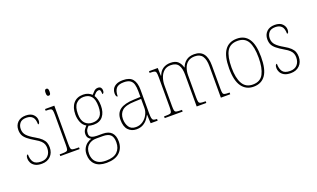

<svg xmlns="http://www.w3.org/2000/svg" viewBox="-95 -1289 3434 2081"><g transform="rotate(-20 1622.0 -248.5)"><path d="M186 10Q136 10 107.5 -7Q79 -24 67 -48Q55 -72 55 -94Q55 -138 76 -138Q76 -80 99.5 -47.5Q123 -15 186 -15Q240 -15 268.5 -47.5Q297 -80 297 -131Q297 -154 290 -174Q283 -194 263.5 -213.5Q244 -233 205 -255Q154 -285 124 -309.5Q94 -334 81.5 -360Q69 -386 69 -422Q69 -475 103 -508.5Q137 -542 196 -542Q255 -542 283.5 -512.5Q312 -483 312 -447Q312 -405 291 -405Q291 -466 266 -491.5Q241 -517 194 -517Q143 -517 120 -489Q97 -461 97 -421Q97 -376 126 -345.5Q155 -315 212 -283Q258 -257 282.5 -233Q307 -209 316 -184Q325 -159 325 -129Q325 -66 286.5 -28Q248 10 186 10Z M507 -658Q496 -658 490 -666Q484 -674 484 -698Q484 -721 490 -729.5Q496 -738 507 -738Q518 -738 524 -729.5Q530 -721 530 -698Q530 -674 524 -666Q518 -658 507 -658ZM400 0V-20H425Q459 -20 474.5 -24Q490 -28 494 -44Q498 -60 498 -95V-438Q498 -474 494 -490.5Q490 -507 476 -511.5Q462 -516 433 -516H419V-536H526V-95Q526 -60 530 -44Q534 -28 549.5 -24Q565 -20 599 -20H623V0Z M848 241Q761 241 717 198Q673 155 673 83Q673 40 689.5 10Q706 -20 731 -38Q756 -56 780 -62Q762 -69 749 -85.5Q736 -102 736 -131Q736 -159 751.5 -181.5Q767 -204 779 -215Q742 -235 724.5 -277Q707 -319 707 -367Q707 -449 746.5 -495.5Q786 -542 858 -542Q891 -542 916 -531Q941 -520 957 -504Q970 -520 989.5 -538.5Q1009 -557 1035 -557Q1058 -557 1068.5 -544Q1079 -531 1079 -513Q1079 -476 1058 -476Q1058 -504 1053 -516.5Q1048 -529 1034 -529Q1016 -529 1002.5 -517.5Q989 -506 972 -485Q984 -466 992.5 -436Q1001 -406 1001 -363Q1001 -287 965 -241.5Q929 -196 858 -196Q847 -196 827.5 -198.5Q808 -201 801 -205Q785 -191 774 -172.5Q763 -154 763 -126Q763 -94 788 -82.5Q813 -71 849 -71H914Q983 -71 1016.5 -35.5Q1050 0 1050 66Q1050 145 998.5 193Q947 241 848 241ZM855 -221Q912 -221 942.5 -254.5Q973 -288 973 -365Q973 -447 942.5 -482Q912 -517 855 -517Q802 -517 768.5 -481Q735 -445 735 -364Q735 -291 767.5 -256Q800 -221 855 -221ZM851 216Q938 216 980 176Q1022 136 1022 66Q1022 6 994.5 -20Q967 -46 908 -46H830Q775 -46 738 -13Q701 20 701 83Q701 119 715 149Q729 179 761.5 197.5Q794 216 851 216Z M1277 10Q1221 10 1184 -28Q1147 -66 1147 -146Q1147 -224 1198.5 -261.5Q1250 -299 1360 -303L1435 -306V-371Q1435 -417 1426 -450Q1417 -483 1391.5 -500Q1366 -517 1319 -517Q1255 -517 1230.5 -486Q1206 -455 1206 -395Q1185 -395 1185 -440Q1185 -464 1197.5 -487.5Q1210 -511 1239.5 -526.5Q1269 -542 1319 -542Q1396 -542 1429.5 -500.5Q1463 -459 1463 -379V-107Q1463 -70 1467 -51.5Q1471 -33 1482.5 -26.5Q1494 -20 1518 -20H1523V0H1442L1437 -99H1435Q1423 -75 1403 -49.5Q1383 -24 1352 -7Q1321 10 1277 10ZM1280 -15Q1325 -15 1360 -39.5Q1395 -64 1415 -101.5Q1435 -139 1435 -178V-283L1358 -280Q1255 -277 1215 -241.5Q1175 -206 1175 -145Q1175 -92 1199.5 -53.5Q1224 -15 1280 -15Z M1604 0V-20H1622Q1657 -20 1672 -24Q1687 -28 1691 -44Q1695 -60 1695 -95V-438Q1695 -474 1691 -490.5Q1687 -507 1673.5 -511.5Q1660 -516 1630 -516H1618V-536H1719L1722 -446H1726Q1744 -495 1780 -518.5Q1816 -542 1865 -542Q1924 -542 1952.5 -514Q1981 -486 1992 -443H1995Q2011 -487 2046.5 -514.5Q2082 -542 2139 -542Q2211 -542 2245.5 -496.5Q2280 -451 2280 -362V-93Q2280 -59 2284 -43.5Q2288 -28 2303.5 -24Q2319 -20 2353 -20H2360V0H2252V-365Q2252 -438 2225.5 -478Q2199 -518 2138 -518Q2089 -518 2059 -495Q2029 -472 2015 -433.5Q2001 -395 2001 -349V-95Q2001 -60 2005 -44Q2009 -28 2024.5 -24Q2040 -20 2074 -20H2084V0H1973V-365Q1973 -440 1947.5 -478.5Q1922 -517 1860 -517Q1813 -517 1783 -491.5Q1753 -466 1738 -424Q1723 -382 1723 -334V-95Q1723 -60 1727 -44Q1731 -28 1746.5 -24Q1762 -20 1798 -20H1811V0Z M2628 10Q2542 10 2493 -57.5Q2444 -125 2444 -267Q2444 -406 2491 -474Q2538 -542 2632 -542Q2721 -542 2767 -475Q2813 -408 2813 -267Q2813 -124 2766 -57Q2719 10 2628 10ZM2628 -15Q2715 -15 2750 -82.5Q2785 -150 2785 -267Q2785 -394 2749 -455.5Q2713 -517 2631 -517Q2545 -517 2508.5 -454.5Q2472 -392 2472 -267Q2472 -146 2509.5 -80.5Q2547 -15 2628 -15Z M3058 10Q3008 10 2979.5 -7Q2951 -24 2939 -48Q2927 -72 2927 -94Q2927 -138 2948 -138Q2948 -80 2971.5 -47.5Q2995 -15 3058 -15Q3112 -15 3140.5 -47.5Q3169 -80 3169 -131Q3169 -154 3162 -174Q3155 -194 3135.5 -213.5Q3116 -233 3077 -255Q3026 -285 2996 -309.5Q2966 -334 2953.5 -360Q2941 -386 2941 -422Q2941 -475 2975 -508.5Q3009 -542 3068 -542Q3127 -542 3155.5 -512.5Q3184 -483 3184 -447Q3184 -405 3163 -405Q3163 -466 3138 -491.5Q3113 -517 3066 -517Q3015 -517 2992 -489Q2969 -461 2969 -421Q2969 -376 2998 -345.5Q3027 -315 3084 -283Q3130 -257 3154.5 -233Q3179 -209 3188 -184Q3197 -159 3197 -129Q3197 -66 3158.5 -28Q3120 10 3058 10Z"/></g></svg>

Font: Noto Serif Hebrew SemiCondensed Thin
Style: Regular
Weight: 100
Width: 4
Designer: Monotype Design Team
Foundry: Monotype Imaging Inc.
Version: Version 2.004; ttfautohint (v1.8.4.7-5d5b)